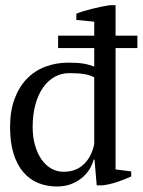

<svg xmlns="http://www.w3.org/2000/svg" viewBox="-20 -692 540 726"><path d="M334 -88.4Q329.1 -68.8 317.4 -50.5Q305.7 -32.2 288.1 -18.1Q270.5 -3.9 247.3 4.6Q224.1 13.2 196.3 13.2Q156.7 13.2 124 -0.2Q91.3 -13.7 67.9 -41.3Q44.4 -68.8 31.2 -111.1Q18.1 -153.3 18.1 -211.4Q18.1 -272 34.9 -317.6Q51.8 -363.3 81.3 -393.8Q110.8 -424.3 151.1 -439.7Q191.4 -455.1 238.8 -455.1Q255.4 -455.1 268.6 -454.3Q281.7 -453.6 293 -451.9Q304.2 -450.2 314.7 -447.3Q325.2 -444.3 336.4 -440.4V-510.3H199.7V-557.1H336.4V-609.9L268.6 -616.7V-640.1Q281.2 -645.5 296.9 -650.1Q312.5 -654.8 329.1 -658.9Q345.7 -663.1 362.3 -666.5Q378.9 -669.9 394.5 -672.4H417V-557.1H499.5V-510.3H417V-51.3L476.1 -43.9V-24.9Q450.2 -12.7 422.6 -3.7Q395 5.4 368.2 8.8H345.7L337.4 -88.4ZM220.7 -42.5Q244.6 -42.5 263.9 -50Q283.2 -57.6 297.6 -71.5Q312 -85.4 321.8 -104.7Q331.5 -124 336.4 -147.5V-399.4Q320.8 -408.2 298.1 -411.9Q275.4 -415.5 242.7 -415.5Q212.4 -415.5 187 -401.6Q161.6 -387.7 143.1 -361.3Q124.5 -335 114 -297.1Q103.5 -259.3 103.5 -211.4Q103.5 -174.8 112.1 -144Q120.6 -113.3 136 -90.6Q151.4 -67.9 172.9 -55.2Q194.3 -42.5 220.7 -42.5Z"/></svg>

Font: PT Astra Serif
Style: Regular
Weight: 400
Designer: A.Korolkova, I. Chaeva
Foundry: ParaType Ltd
Version: Version 1.002